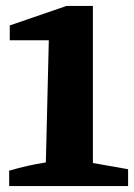

<svg xmlns="http://www.w3.org/2000/svg" viewBox="-20 -629 453 649"><path d="M11 0V-52Q41 -61 72 -68Q103 -75 135 -80L145 -493H13V-543L205 -609H294V-78L413 -57V0Z"/></svg>

Font: Piazzolla
Style: Bold
Weight: 700
Designer: Juan Pablo del Peral
Foundry: Huerta Tipografica
Version: Version 1.330